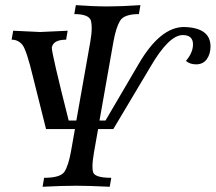

<svg xmlns="http://www.w3.org/2000/svg" viewBox="-20 -713 824 733"><path d="M398.9 0Q318.8 -3.9 272 -3.9Q217.3 -3.9 142.6 0L148.4 -34.2Q210.9 -34.2 226.1 -57.4Q241.2 -80.6 251 -134.8L266.1 -220.2H155.8L106.4 -417.5Q81.5 -521.5 65.7 -541.5Q49.8 -561.5 24.4 -561.5L30.3 -595.7L133.3 -590.8Q186 -592.8 238.3 -595.7L232.4 -561.5Q183.1 -561.5 177.7 -531.2Q177.7 -507.8 242.2 -252.9H271.5L324.7 -553.2Q330.1 -584 330.1 -605.5Q330.1 -621.1 327.6 -632.3Q321.3 -659.2 263.7 -659.2L269.5 -693.4Q333.5 -688.5 393.1 -688.5Q445.3 -688.5 516.1 -693.4L510.3 -659.2Q453.6 -659.2 438.2 -633.5Q422.9 -607.9 413.1 -554.2L359.9 -252.9H382.8L508.8 -467.8Q591.3 -609.9 682.6 -609.9Q783.7 -607.4 783.7 -535.6Q783.7 -507.8 770 -487.8Q756.3 -467.8 729.5 -467.3Q704.6 -467.3 689.9 -480.5Q716.8 -512.2 716.8 -543.5Q716.8 -579.1 677.7 -579.1Q624.5 -579.1 553.2 -456.1L412.6 -220.2H354.5L338.9 -131.8Q333 -98.6 333 -77.6Q333 -64 335.4 -55.7Q341.8 -34.2 404.8 -34.2Z"/></svg>

Font: Kelvinch
Style: Italic
Weight: 400
Italic angle: -10°
Designer: Paul James Miller
Foundry: High-Logic / Made with FontCreator
Version: Version 3.40;July 22, 2017;FontCreator 11.0.0.2388 64-bit